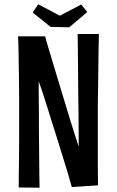

<svg xmlns="http://www.w3.org/2000/svg" viewBox="-20 -873 544 893"><path d="M64 -704H190Q196 -680 206.5 -646Q217 -612 229 -571Q241 -530 254.5 -486Q268 -442 281 -399Q294 -356 306 -316.5Q318 -277 328.5 -245Q339 -213 346 -191Q346 -216 346 -244Q346 -272 345.5 -301.5Q345 -331 345 -362.5Q345 -394 344 -426Q344 -456 343.5 -485.5Q343 -515 343 -544.5Q343 -574 342.5 -603Q342 -632 342 -660Q342 -688 341 -715H440Q439 -686 438.5 -649Q438 -612 437.5 -570Q437 -528 436.5 -481.5Q436 -435 435 -388Q435 -338 435 -287.5Q435 -237 435 -188.5Q435 -140 435 -95Q435 -50 436 -11L314 -3Q306 -33 295 -69Q284 -105 271.5 -145.5Q259 -186 246 -228Q233 -270 220 -310Q212 -337 203.5 -363.5Q195 -390 187.5 -413.5Q180 -437 173 -458Q166 -479 160 -495Q160 -473 160 -448.5Q160 -424 160.5 -397.5Q161 -371 161 -342.5Q161 -314 161 -285Q161 -256 161.5 -227Q162 -198 162 -169Q162 -140 162.5 -111.5Q163 -83 163 -55Q163 -27 164 0L67 -1Q67 -32 67.5 -67.5Q68 -103 68.5 -143Q69 -183 69 -225Q69 -267 69 -311Q69 -365 69 -419Q69 -473 68 -524.5Q67 -576 66.5 -621.5Q66 -667 64 -704ZM302 -746 215 -748 132 -815 158 -853 258 -800 358 -852 386 -817Z"/></svg>

Font: Truculenta SemiBold
Style: Regular
Weight: 600
Version: Version 1.002